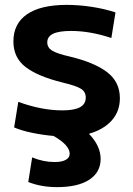

<svg xmlns="http://www.w3.org/2000/svg" viewBox="-20 -550 547 788"><path d="M96 197 112 96Q158 115 204 115Q234 115 250 106Q266 97 266 81Q266 46 200 8Q155 4 111.5 -5Q68 -14 38 -27L55 -132Q151 -97 236 -97Q285 -97 308.5 -110Q332 -123 332 -150Q332 -173 312.5 -185.5Q293 -198 238 -211Q136 -236 85.5 -274.5Q35 -313 35 -380Q35 -453 91 -491.5Q147 -530 254 -530Q303 -530 356 -522Q409 -514 454 -499L437 -394Q350 -423 272 -423Q222 -423 198 -411.5Q174 -400 174 -376Q174 -355 193.5 -342.5Q213 -330 266 -318Q367 -294 419.5 -254Q472 -214 472 -147Q472 -93 438.5 -55.5Q405 -18 345 -1Q393 49 393 102Q393 157 346.5 187.5Q300 218 214 218Q149 218 96 197Z"/></svg>

Font: Enso
Style: Bold
Weight: 700
Designer: Coji Morishita
Foundry: UNDERFOREST DESIGN
Version: Version 1.000